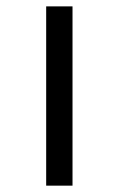

<svg xmlns="http://www.w3.org/2000/svg" viewBox="-20 -585 374 605"><path d="M125.5 -564.9H208.5V0H125.5Z"/></svg>

Font: Duru Sans
Style: Regular
Weight: 400
Designer: Onur Yazõcõgil
Foundry: Onur Yazõcõgil
Version: Version 1.002